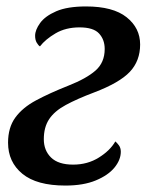

<svg xmlns="http://www.w3.org/2000/svg" viewBox="-20 -566 470 596"><path d="M183 10Q94 10 49.5 -26.5Q5 -63 5 -123Q5 -170 27.5 -201Q50 -232 92 -254.5Q134 -277 192 -300Q248 -322 276.5 -347Q305 -372 305 -414Q305 -443 287.5 -462Q270 -481 227 -481Q184 -481 152.5 -462.5Q121 -444 104 -422Q99 -425 94 -433.5Q89 -442 89 -455Q89 -473 104.5 -494.5Q120 -516 154.5 -531Q189 -546 247 -546Q331 -546 373 -512.5Q415 -479 415 -428Q415 -377 383 -343Q351 -309 272 -279Q219 -259 184 -240Q149 -221 132.5 -196Q116 -171 116 -134Q116 -99 138.5 -77Q161 -55 207 -55Q252 -55 287 -77Q322 -99 338 -127Q343 -123 349 -115Q355 -107 355 -95Q355 -70 335.5 -46Q316 -22 277.5 -6Q239 10 183 10Z"/></svg>

Font: Noto Serif SemiCondensed Medium
Style: Italic
Weight: 500
Width: 4
Italic angle: -12°
Designer: Monotype Design Team
Foundry: Monotype Imaging Inc.
Version: Version 2.013